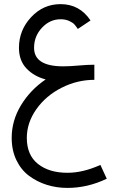

<svg xmlns="http://www.w3.org/2000/svg" viewBox="-20 -584 570 930"><path d="M286.1 -262.7Q318.4 -262.7 360.8 -266.6Q404.3 -270.5 437 -270.5V-197.3Q354 -197.3 278.3 -158.9Q202.6 -120.6 156.2 -55.2Q109.9 10.3 109.9 84Q109.9 167 163.8 210Q217.8 252.9 306.6 252.9Q382.3 252.9 466.3 214.8L497.1 281.7Q404.3 326.2 306.6 326.2Q253.9 326.2 206.5 311.3Q159.2 296.4 120.6 267.6Q82 238.8 59.3 191.4Q36.6 144 36.6 84Q36.6 0 81.8 -74.5Q127 -148.9 201.2 -199.2Q144 -214.4 107.9 -252.7Q71.8 -291 71.8 -352.5Q71.8 -437.5 130.6 -500.7Q189.5 -564 273.4 -564Q365.7 -564 418.5 -484.9L356.9 -443.8Q347.2 -458.5 339.4 -466.8Q331.5 -475.1 314.2 -482.9Q296.9 -490.7 273.4 -490.7Q221.7 -490.7 183.3 -449.7Q145 -408.7 145 -352.5Q145 -262.7 286.1 -262.7Z"/></svg>

Font: AzarMehrMonospaced
Style: SansBold
Weight: 1
Designer: Amin Abedi
Version: Version 1.00